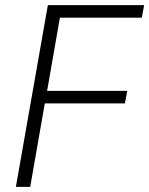

<svg xmlns="http://www.w3.org/2000/svg" viewBox="-20 -730 583 750"><path d="M98 0H42L167 -710H543L534 -661H214L164 -375H477L468 -326H155Z"/></svg>

Font: Livvic Light
Style: Italic
Weight: 300
Italic angle: -10°
Designer: Jacques Le Bailly, Baron von Fonthausen
Version: Version 1.001; ttfautohint (v1.8.2)